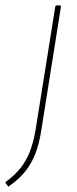

<svg xmlns="http://www.w3.org/2000/svg" viewBox="-72 -499 284 709"><path d="M132 -474Q133 -479 137 -479H148Q154 -479 153 -474L81 -21Q73 31 59 67.5Q45 104 22 133Q-1 162 -38 188Q-41 192 -43 188L-51 177Q-53 174 -50 172Q-16 147 5 120Q26 93 39 59Q52 25 60 -23Z"/></svg>

Font: Sofia Sans Semi Condensed Thin
Style: Italic
Weight: 250
Italic angle: -9°
Version: Version 4.100